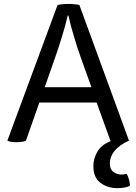

<svg xmlns="http://www.w3.org/2000/svg" viewBox="-20 -723 696 979"><path d="M208 -278.3Q221.7 -315.4 260.7 -428.7Q279.3 -480.5 295.9 -536.1Q313.5 -591.8 325.2 -643.6Q326.2 -643.6 329.1 -643.6Q340.8 -588.9 357.4 -536.1Q373 -482.4 392.6 -427.7Q411.1 -377.9 446.3 -278.3Q386.7 -278.3 208 -278.3ZM625 163.1Q620.1 165 613.3 166Q607.4 167 600.6 167Q575.2 167 557.6 153.3Q540 139.6 540 110.4Q540 77.1 563.5 46.9Q587.9 16.6 637.7 -5.9Q553.7 -236.3 384.8 -697.3Q377 -700.2 360.4 -701.2Q344.7 -703.1 329.1 -703.1Q313.5 -703.1 296.9 -701.2Q281.2 -700.2 273.4 -697.3Q188.5 -466.8 17.6 -5.9Q24.4 -2 35.2 0Q46.9 2 63.5 2Q81.1 2 92.8 0Q104.5 -2 112.3 -5.9Q134.8 -70.3 180.7 -200.2Q253.9 -200.2 472.7 -200.2Q491.2 -150.4 543.9 -2.9Q498 14.6 477.5 48.8Q456.1 84 456.1 124Q456.1 182.6 492.2 209Q527.3 236.3 578.1 236.3Q598.6 236.3 614.3 233.4Q629.9 230.5 642.6 224.6Q642.6 210.9 637.7 192.4Q632.8 173.8 625 163.1Z"/></svg>

Font: cl
Style: Regular
Weight: 400
Designer: Mitja Miklavcic
Version: Version 1.0